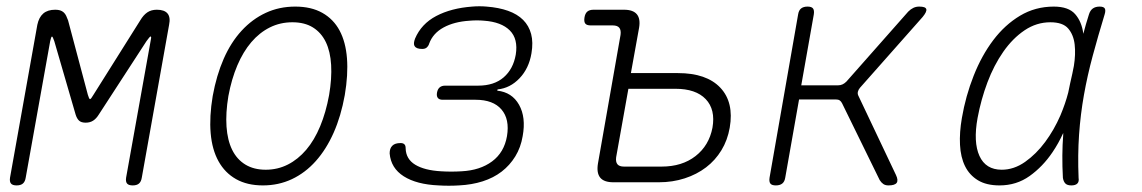

<svg xmlns="http://www.w3.org/2000/svg" viewBox="-20 -581 3640 612"><path d="M432 -15Q430 -2 423 4Q416 10 403 10Q390 10 385 4Q380 -2 382 -15L460 -450Q463 -463 461 -464Q461 -464 461 -464L460 -465Q457 -464 447 -450L295 -216Q287 -203 277 -196.5Q267 -190 253 -190Q239 -190 232 -196.5Q225 -203 221 -216L153 -450Q148 -465 145.5 -464.5Q143 -464 140 -450L62 -15Q60 -2 53 4Q46 10 33 10Q20 10 15 4Q10 -2 12 -15L99 -502Q104 -526 118 -538Q132 -550 156 -550Q165 -550 171.5 -548Q178 -546 183 -541.5Q188 -537 191 -530.5Q194 -524 197 -516L260 -279Q264 -265 267 -265Q270 -265 278 -279L427 -516Q437 -533 449.5 -541.5Q462 -550 480 -550Q504 -550 514 -538Q524 -526 519 -502Z M818 10Q768 10 732.5 -10Q697 -30 676.5 -67Q656 -104 651.5 -156.5Q647 -209 658 -275Q670 -341 693 -393.5Q716 -446 750 -483Q784 -520 827 -540Q870 -560 921 -560Q972 -560 1007.5 -540Q1043 -520 1062.5 -483.5Q1082 -447 1086 -395Q1090 -343 1079 -278Q1067 -211 1043.5 -158Q1020 -105 986.5 -67.5Q953 -30 910.5 -10Q868 10 818 10ZM827 -40Q865 -40 897.5 -56.5Q930 -73 956 -103.5Q982 -134 1000.5 -178.5Q1019 -223 1029 -278Q1038 -331 1035.5 -374Q1033 -417 1018.5 -447Q1004 -477 977.5 -493.5Q951 -510 912 -510Q873 -510 840 -493.5Q807 -477 781 -446.5Q755 -416 736.5 -372.5Q718 -329 708 -275Q699 -221 702 -177.5Q705 -134 720 -103.5Q735 -73 762 -56.5Q789 -40 827 -40Z M1303 -458Q1323 -505 1370.5 -530Q1418 -555 1485 -560Q1496 -561 1508 -561Q1520 -561 1531 -560Q1570 -557 1599.5 -546.5Q1629 -536 1647.5 -517.5Q1666 -499 1673 -472.5Q1680 -446 1674 -411Q1666 -363 1636 -331.5Q1606 -300 1566 -296L1565 -292Q1612 -287 1634.5 -247Q1657 -207 1646 -147Q1640 -111 1622.5 -82.5Q1605 -54 1579 -34Q1553 -14 1518.5 -3Q1484 8 1443 10Q1427 11 1410.5 11Q1394 11 1378 10Q1308 7 1267 -19Q1226 -45 1222 -92Q1222 -100 1224 -106Q1226 -112 1230.5 -116.5Q1235 -121 1241.5 -123Q1248 -125 1257 -125Q1261 -125 1264 -124Q1267 -123 1269 -121Q1271 -119 1272 -116Q1273 -113 1273 -108Q1274 -74 1303.5 -56Q1333 -38 1386 -35Q1402 -34 1418.5 -34Q1435 -34 1451 -35Q1510 -38 1548.5 -66.5Q1587 -95 1596 -147Q1605 -201 1578.5 -232Q1552 -263 1496 -263H1391Q1380 -263 1375.5 -269Q1371 -275 1373 -286Q1375 -297 1381.5 -302.5Q1388 -308 1399 -308H1504Q1555 -308 1585.5 -334.5Q1616 -361 1624 -407Q1632 -457 1605 -484Q1578 -511 1523 -515Q1512 -516 1500 -516Q1488 -516 1477 -515Q1428 -512 1394 -493.5Q1360 -475 1348 -442Q1347 -438 1344.5 -434.5Q1342 -431 1339.5 -429Q1337 -427 1333.5 -426Q1330 -425 1326 -425Q1317 -425 1311 -427Q1305 -429 1302 -433.5Q1299 -438 1299.5 -444Q1300 -450 1303 -458Z M1991 -348H2141Q2232 -348 2276 -301.5Q2320 -255 2306 -174Q2299 -134 2279.5 -102Q2260 -70 2230.5 -47.5Q2201 -25 2162.5 -12.5Q2124 0 2080 0H1935Q1905 0 1893 -15Q1881 -30 1886 -60L1958 -470Q1960 -485 1954 -492.5Q1948 -500 1933 -500H1863Q1850 -500 1845.5 -506Q1841 -512 1843 -525Q1845 -538 1852 -544Q1859 -550 1872 -550H1969Q1998 -550 2010 -535.5Q2022 -521 2017 -492ZM1944 -80Q1942 -65 1948 -57.5Q1954 -50 1969 -50H2089Q2154 -50 2197 -83.5Q2240 -117 2251 -174Q2261 -232 2229.5 -265Q2198 -298 2133 -298H1983Z M2453 10Q2440 10 2435.5 4Q2431 -2 2433 -15L2524 -535Q2526 -548 2533.5 -554Q2541 -560 2554 -560Q2567 -560 2571.5 -554Q2576 -548 2574 -535L2534 -309H2651Q2659 -309 2665.5 -312Q2672 -315 2678 -321L2875 -544Q2883 -552 2891.5 -556Q2900 -560 2910 -560Q2930 -560 2932.5 -552Q2935 -544 2921 -527L2721 -301Q2716 -295 2714.5 -288.5Q2713 -282 2716 -276L2836 -23Q2844 -6 2838 2Q2832 10 2812 10Q2802 10 2795.5 5.5Q2789 1 2784 -7L2664 -252Q2661 -258 2656.5 -261Q2652 -264 2644 -264H2527L2483 -15Q2481 -2 2473.5 4Q2466 10 2453 10Z M3166 10Q3124 10 3097 -6.5Q3070 -23 3056 -51.5Q3042 -80 3040 -119.5Q3038 -159 3046 -205Q3058 -275 3083.5 -339.5Q3109 -404 3146 -453Q3183 -502 3231.5 -531Q3280 -560 3339 -560Q3386 -560 3407 -536Q3428 -512 3433 -474V-473Q3441 -504 3451 -535Q3455 -548 3463.5 -554Q3472 -560 3485 -560Q3498 -560 3501.5 -554Q3505 -548 3501 -535Q3480 -466 3463 -403Q3446 -340 3435 -278Q3424 -216 3419.5 -151.5Q3415 -87 3418 -14Q3420 -2 3414 4Q3408 10 3395 10Q3382 10 3376 4Q3370 -2 3368 -14Q3364 -87 3369 -152V-157Q3354 -124 3335 -96Q3304 -50 3262 -20Q3220 10 3166 10ZM3173 -40Q3212 -40 3247.5 -65Q3283 -90 3311.5 -128.5Q3340 -167 3360 -213Q3376 -251 3385 -286Q3391 -316 3398 -346Q3400 -358 3403 -371Q3409 -408 3405.5 -439Q3402 -470 3385 -490Q3368 -510 3328 -510Q3284 -510 3246 -484.5Q3208 -459 3178 -416Q3148 -373 3127.5 -318.5Q3107 -264 3096 -205Q3082 -128 3102 -84Q3122 -40 3173 -40Z"/></svg>

Font: Maple Mono Thin
Style: Italic
Weight: 250
Italic angle: -10°
Monospace: yes
Designer: subframe7536
Version: Version 7.000